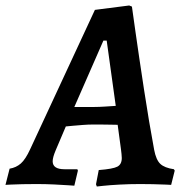

<svg xmlns="http://www.w3.org/2000/svg" viewBox="-60 -671 670 700"><path d="M502 -125Q509 -88 524.5 -73.5Q540 -59 574 -54L577 -49L564 3Q564 3 544 2Q524 1 497 0.5Q470 0 451 0Q412 0 375.5 2Q339 4 316 6.5Q293 9 293 9L290 1L300 -51Q352 -55 368 -63.5Q384 -72 384 -95Q384 -102 383 -110Q382 -118 381 -127L369 -216Q361 -216 343 -216.5Q325 -217 306.5 -217Q288 -217 278 -217Q262 -217 242.5 -215.5Q223 -214 206 -212.5Q189 -211 180 -210L143 -123Q132 -97 132 -83Q132 -54 175 -54H222L224 -49L211 6Q211 6 190 4.5Q169 3 137 1.5Q105 0 73 0Q49 0 22.5 0.5Q-4 1 -22 2Q-40 3 -40 3L-25 -56Q-1 -60 16 -75Q33 -90 50 -127L286 -635L411 -651L421 -647Q421 -647 424.5 -622Q428 -597 434 -554.5Q440 -512 448 -458Q456 -404 465 -345Q474 -286 483.5 -229.5Q493 -173 502 -125ZM211 -281H284Q301 -281 323.5 -282.5Q346 -284 362 -285L329 -523H317Z"/></svg>

Font: Alegreya SemiBold
Style: Italic
Weight: 600
Italic angle: -7°
Designer: Juan Pablo del Peral
Foundry: Huerta Tipografica
Version: Version 2.009